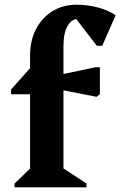

<svg xmlns="http://www.w3.org/2000/svg" viewBox="-20 -797 512 817"><path d="M42 0V-16L124 -95L108 -67V-455L151 -396H27V-416L108 -507V-562Q108 -625 133.5 -673.5Q159 -722 203.5 -749.5Q248 -777 306 -777Q351 -777 395.5 -765.5Q440 -754 472 -732L415 -602H392L283 -744H396V-684Q380 -702 362 -710Q344 -718 318 -718Q286 -718 268 -687.5Q250 -657 250 -600V-62L234 -91L348 -16V0ZM391 -385 197 -423V-471L387 -511H405V-396Z"/></svg>

Font: Platypi Light SemiBold
Style: Regular
Weight: 600
Version: Version 1.200